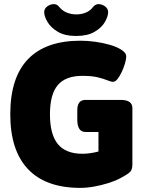

<svg xmlns="http://www.w3.org/2000/svg" viewBox="-20 -906 712 934"><path d="M371 8Q203 8 116.5 -83Q30 -174 30 -350Q30 -529 116.5 -618.5Q203 -708 371 -708Q405 -708 442 -703Q479 -698 512.5 -688.5Q546 -679 567 -666Q579 -659 586.5 -650.5Q594 -642 594 -630Q594 -618 588 -597.5Q582 -577 572.5 -556.5Q563 -536 552 -522Q541 -508 530 -508Q520 -508 502 -515.5Q484 -523 455 -530Q426 -537 381 -537Q299 -537 261 -492Q223 -447 223 -350Q223 -252 261.5 -205Q300 -158 381 -158Q418 -158 459 -169V-264H396Q356 -264 356 -324V-370Q356 -420 396 -420H567Q624 -420 624 -380V-106Q624 -82 613.5 -70.5Q603 -59 565 -39Q541 -26 507.5 -15.5Q474 -5 438.5 1.5Q403 8 371 8ZM350 -731Q296 -731 262 -751Q228 -771 211.5 -798.5Q195 -826 195 -847Q195 -864 210 -875Q225 -886 242 -886Q250 -886 256.5 -882.5Q263 -879 272 -868Q286 -852 307 -844Q328 -836 351 -836Q377 -836 398 -845Q419 -854 431 -870Q443 -886 459 -886Q476 -886 491 -875Q506 -864 506 -847Q506 -826 490 -798.5Q474 -771 439.5 -751Q405 -731 350 -731Z"/></svg>

Font: Asap Black
Style: Regular
Weight: 900
Designer: Pablo Cosgaya
Foundry: Omnibus-Type
Version: Version 3.001; ttfautohint (v1.8.4.7-5d5b)